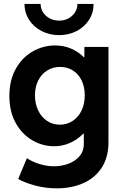

<svg xmlns="http://www.w3.org/2000/svg" viewBox="-20 -768 638 1000"><path d="M74.7 164.6 120.1 55.7Q146 73.7 184.8 85.9Q223.6 98.1 261.2 98.1Q297.4 98.1 333 85.9Q368.7 73.7 392.6 47.4Q416.5 21 416.5 -18.6V-72.3H414.1Q383.8 -41 344.7 -23.7Q305.7 -6.3 261.7 -6.3Q202.1 -6.3 148.7 -37.1Q95.2 -67.9 62 -127.2Q28.8 -186.5 28.8 -268.1Q28.8 -350.1 62.3 -409.7Q95.7 -469.2 150.4 -500.2Q205.1 -531.2 266.6 -531.2Q311 -531.2 349.1 -515.4Q387.2 -499.5 416.5 -470.2H419.4V-523.4H544.9V-26.4Q544.9 51.3 509.8 105.2Q474.6 159.2 413.8 186Q353 212.9 275.4 212.9Q217.3 212.9 163.8 198.5Q110.4 184.1 74.7 164.6ZM421.4 -271.5Q421.4 -315.9 405 -349.4Q388.7 -382.8 359.6 -401.1Q330.6 -419.4 293.5 -419.4Q255.4 -419.4 225.6 -400.9Q195.8 -382.3 179 -348.6Q162.1 -314.9 162.1 -271.5Q162.1 -228 178.7 -193.1Q195.3 -158.2 224.9 -138.4Q254.4 -118.7 292 -118.7Q329.1 -118.7 358.6 -138.2Q388.2 -157.7 404.8 -192.4Q421.4 -227.1 421.4 -271.5ZM107.4 -747.6H191.4Q191.4 -723.6 204.3 -703.6Q217.3 -683.6 239.3 -672.1Q261.2 -660.6 288.1 -660.6Q314.5 -660.6 336.2 -672.1Q357.9 -683.6 370.6 -703.6Q383.3 -723.6 383.3 -747.6H467.3Q467.8 -702.6 444.1 -665.3Q420.4 -627.9 379.2 -606.4Q337.9 -585 288.1 -585Q237.8 -585 196.3 -606.4Q154.8 -627.9 131.1 -665.3Q107.4 -702.6 107.4 -747.6Z"/></svg>

Font: Reddit Sans
Style: Bold
Weight: 700
Designer: Stephen Hutchings
Foundry: Reddit
Version: Version 1.013